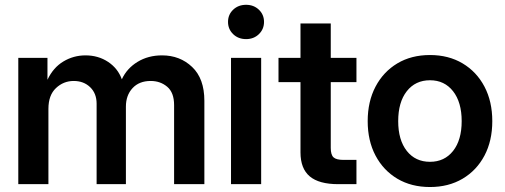

<svg xmlns="http://www.w3.org/2000/svg" viewBox="-20 -752 2061 784"><path d="M54.7 0V-515.6H173.8V-426.3Q197.3 -476.1 238.8 -501Q280.3 -525.9 329.1 -525.9Q381.3 -525.9 421.4 -499.3Q461.4 -472.7 477.5 -428.2Q498 -472.7 541.5 -499.3Q585 -525.9 641.6 -525.9Q714.8 -525.9 764.6 -478.5Q814.5 -431.2 814.5 -340.3V0H690.9V-322.8Q690.9 -374 662.8 -397.7Q634.8 -421.4 595.2 -421.4Q548.3 -421.4 521.2 -392.1Q494.1 -362.8 494.1 -316.4V0H374.5V-328.6Q374.5 -370.6 348.1 -396Q321.8 -421.4 280.8 -421.4Q239.3 -421.4 208.5 -392.3Q177.7 -363.3 177.7 -307.6V0Z M923.3 0V-515.6H1046.4V0ZM984.9 -592.3Q953.1 -592.3 932.1 -612.5Q911.1 -632.8 911.1 -662.6Q911.1 -692.4 932.1 -712.4Q953.1 -732.4 984.9 -732.4Q1016.1 -732.4 1037.1 -712.4Q1058.1 -692.4 1058.1 -662.6Q1058.1 -632.8 1037.1 -612.5Q1016.1 -592.3 984.9 -592.3Z M1435.5 -515.6V-416.5H1330.6V-147.9Q1330.6 -120.1 1341.8 -109.6Q1353 -99.1 1382.8 -99.1H1435.5V0H1361.3Q1282.7 0 1244.9 -31.7Q1207 -63.5 1207 -129.9V-416.5H1117.2V-515.6H1207V-656.2H1330.6V-515.6Z M1735.8 11.7Q1659.7 11.7 1602.5 -22.2Q1545.4 -56.2 1513.4 -116.7Q1481.4 -177.2 1481.4 -257.3Q1481.4 -337.4 1513.4 -398.2Q1545.4 -459 1602.5 -493.2Q1659.7 -527.3 1735.8 -527.3Q1811.5 -527.3 1868.9 -493.2Q1926.3 -459 1958.3 -398.2Q1990.2 -337.4 1990.2 -257.3Q1990.2 -177.2 1958.3 -116.7Q1926.3 -56.2 1868.9 -22.2Q1811.5 11.7 1735.8 11.7ZM1735.8 -91.3Q1794.9 -91.3 1830.1 -135.7Q1865.2 -180.2 1865.2 -257.3Q1865.2 -334.5 1830.1 -379.4Q1794.9 -424.3 1735.8 -424.3Q1676.3 -424.3 1641.1 -379.6Q1606 -335 1606 -257.3Q1606 -180.2 1641.1 -135.7Q1676.3 -91.3 1735.8 -91.3Z"/></svg>

Font: Inter Display SemiBold
Style: Regular
Weight: 600
Designer: Rasmus Andersson
Foundry: rsms
Version: Version 4.001;git-9221beed3